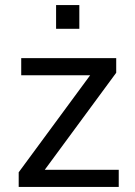

<svg xmlns="http://www.w3.org/2000/svg" viewBox="-20 -740 536 760"><path d="M54 0V-58L364 -479L394 -442H64V-510H440V-452L130 -31L100 -68H450V0ZM202 -626V-720H294V-626Z"/></svg>

Font: Instrument Sans
Style: Regular
Weight: 400
Designer: Rodrigo Fuenzalida
Foundry: fragTYPE
Version: Version 1.000;gftools[0.9.28]